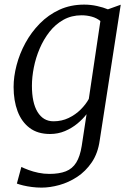

<svg xmlns="http://www.w3.org/2000/svg" viewBox="-20 -586 586 854"><path d="M423.5 38.5Q415.5 96 388.2 136Q361 176 323.2 200.8Q285.5 225.5 244 237Q202.5 248.5 165 248.5Q143.5 248.5 122 245.8Q100.5 243 83 238.8Q65.5 234.5 55 230.5L75 156.5Q88 163 107.5 170.2Q127 177.5 150.8 182.5Q174.5 187.5 199.5 187.5Q243.5 187.5 272.8 176Q302 164.5 319 137.2Q336 110 343.5 63L365 -78Q348.5 -56.5 324 -36.2Q299.5 -16 268.8 -3Q238 10 202.5 10Q147.5 10 111.8 -17Q76 -44 58.2 -91.2Q40.5 -138.5 40.5 -199Q40.5 -245.5 53.8 -296.2Q67 -347 93 -394.8Q119 -442.5 157 -481.2Q195 -520 244.5 -542.8Q294 -565.5 354.5 -565.5Q383.5 -565.5 411.8 -559.2Q440 -553 460 -544.5L517 -565ZM426.5 -492.5Q410 -506 388 -512Q366 -518 343 -518Q298 -518 262.2 -498Q226.5 -478 200.2 -444.5Q174 -411 156.5 -370Q139 -329 130.5 -286Q122 -243 122 -204.5Q122 -167 128.2 -137.8Q134.5 -108.5 147 -88Q159.5 -67.5 177.2 -57Q195 -46.5 218 -46.5Q254.5 -46.5 285.2 -61.2Q316 -76 339 -99Q362 -122 375 -146Z"/></svg>

Font: Merriweather 24pt Light
Style: Italic
Weight: 300
Italic angle: -7.8°
Version: Version 2.101